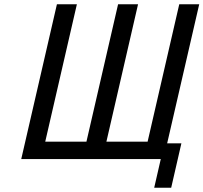

<svg xmlns="http://www.w3.org/2000/svg" viewBox="-20 -749 958 904"><path d="M737 0H80L248 -729H342L193 -82H387L536 -729H630L481 -82H675L824 -729H918L767 -74H834L786 135H706Z"/></svg>

Font: Miedinger
Style: Italic
Weight: 400
Italic angle: -13°
Version: Version 001.000